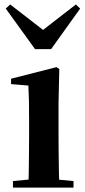

<svg xmlns="http://www.w3.org/2000/svg" viewBox="-20 -857 389 877"><path d="M39.2 0V-29.9L145.8 -40.2H207.8L315.8 -29.9V0ZM109.6 0Q110.6 -25.5 111.3 -67.4Q111.9 -109.4 112.4 -154.8Q112.9 -200.3 112.9 -234.8V-308Q112.9 -358.3 112.3 -394.3Q111.6 -430.4 109.6 -466.2L30.5 -472.9V-497.4L238.1 -550.4L250.8 -541.7L247.4 -387.9V-234.8Q247.4 -200.3 247.9 -154.8Q248.4 -109.4 249.2 -67.4Q250.1 -25.5 251.1 0ZM26.4 -836.7 213.7 -691.7H139.7L326.8 -836.7L346.1 -817.8L213.5 -632.7H140L6.3 -817.8Z"/></svg>

Font: Noto Serif SC
Style: Regular
Weight: 200
Designer: Ryoko NISHIZUKA 西塚涼子 (kana & ideographs); Frank Grießhammer (Latin, Greek & Cyrillic); Wenlong ZHANG 张文龙 (bopomofo); San
Foundry: Adobe
Version: Version 2.001;hotconv 1.1.0;makeotfexe 2.6.0